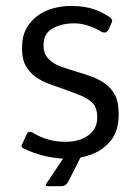

<svg xmlns="http://www.w3.org/2000/svg" viewBox="-20 -526 476 654"><path d="M55.2 -34.2 70.5 -68Q77.2 -81.3 89.5 -75.2Q117 -58.3 144.7 -50.6Q172.3 -42.8 205.2 -43Q252.2 -43.5 281.7 -65.7Q311.2 -87.8 311.2 -125.3Q311.2 -159.8 294.6 -175.8Q278 -191.8 253.7 -201.2Q229.3 -210.5 203.3 -220.3Q174.7 -230.5 148.8 -239.7Q123 -248.8 102 -263.7Q81 -278.5 68 -301.4Q55 -324.3 55 -360.5Q55 -402.7 70 -429.3Q85 -456 109.2 -473.2Q133.3 -490.5 163.2 -498.2Q193.2 -506 223 -505.8Q269.3 -505.3 300.7 -494.3Q331.7 -482.3 350.5 -469.8Q365.8 -459.8 360.8 -450L350.2 -426Q341 -408.5 323.3 -419.2Q274.7 -447.2 230.7 -446.5Q190 -446.3 159.2 -429.2Q128.3 -412.2 128.3 -372.3Q128.3 -343.2 144.8 -325.9Q161.3 -308.7 186.8 -299.5Q212.2 -290.3 240.2 -282Q264.2 -275.2 289.8 -266Q315.3 -256.8 336.7 -242.1Q358 -227.3 371.2 -203.4Q384.3 -179.5 384.3 -135.7Q384 -80.8 358.2 -48Q332.3 -15.2 291.8 -0.1Q251.2 15 207.3 15Q128.8 12.5 62.7 -19.3Q49.2 -24.3 55.2 -34.2ZM139.3 97.2 199.7 7.3Q210.2 -7.5 225.5 -7.5H250.2Q262.7 -7.3 257.5 4L212.8 92.2Q204.2 108.2 188.7 108.2H142.8Q130.8 108.2 139.3 97.2Z"/></svg>

Font: Vivano Light
Style: Regular
Weight: 300
Designer: Joe Prince, Josias Burgherr
Version: Version 2.064;September 19, 2022;FontCreator 14.0.0.2877 64-